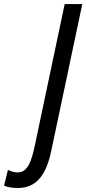

<svg xmlns="http://www.w3.org/2000/svg" viewBox="-168 -734 426 948"><path d="M-79.1 194.3Q-101.6 194.3 -118.2 191.2Q-134.8 188 -147.9 182.6L-128.9 105Q-117.2 110.4 -105.7 113.8Q-94.2 117.2 -81.5 117.2Q-57.6 117.2 -42.2 102.1Q-26.9 86.9 -16.6 59.6Q-6.3 32.2 1.5 -3.9L151.4 -713.9H238.3L85 11.2Q71.8 75.7 49.1 116.2Q26.4 156.7 -5.4 175.5Q-37.1 194.3 -79.1 194.3Z"/></svg>

Font: Open Sans Condensed Medium
Style: Italic
Weight: 500
Width: 3
Italic angle: -12°
Designer: Monotype Design Team
Foundry: Monotype Imaging Inc.
Version: Version 3.000